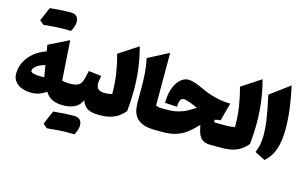

<svg xmlns="http://www.w3.org/2000/svg" viewBox="-135 -1354 3246 2021"><g transform="rotate(15 1488.0 -344.0)"><path d="M273.9 -504.9 262.2 -573.7 482.4 -682.6 510.7 -249Q549.8 -238.8 586.9 -238.8H587.4V0H586.9Q513.2 0 465.3 -23.4Q417.5 -46.9 390.1 -96.2Q314.5 -41.5 229 -41.5Q136.2 -41.5 79.8 -83.5Q23.4 -125.5 23.4 -194.8Q23.4 -263.7 54 -324.5Q84.5 -385.3 140.9 -431.9Q197.3 -478.5 273.9 -504.9ZM298.3 -361.8Q263.7 -354 234.6 -338.4Q205.6 -322.8 188.2 -303.7Q170.9 -284.7 170.9 -266.1Q170.9 -251 200.2 -242.2Q229.5 -233.4 278.3 -233.4Q288.1 -233.4 298.3 -234.1Q308.6 -234.9 318.8 -235.8Q306.2 -310.1 298.3 -361.8ZM187 -952.6Q321.8 -966.3 409.9 -966.3Q498 -966.3 498 -883.3Q498 -839.4 465.8 -778.8Q444.3 -779.8 376.7 -779.8Q309.1 -779.8 168 -765.1Q140.6 -788.6 123 -803.2Q157.7 -885.3 187 -952.6Z M502.9 89.8Q637.7 76.2 725.8 76.2Q814 76.2 814 159.2Q814 203.1 781.7 263.7Q760.3 262.7 692.6 262.7Q625 262.7 483.9 277.3Q456.5 253.9 439 239.3Q473.6 157.2 502.9 89.8ZM587.4 0Q575.7 0 569.8 -8.3Q564 -16.6 564 -41V-197.8Q564 -222.2 569.8 -230.5Q575.7 -238.8 587.4 -238.8Q637.2 -238.8 666.3 -247.8Q695.3 -256.8 710.9 -277.3Q726.6 -297.9 735.8 -332.8Q745.1 -367.7 755.4 -419.4L895.5 -402.3Q890.6 -379.9 887 -358.6Q883.3 -337.4 883.3 -318.8Q883.3 -283.2 902.8 -261Q922.4 -238.8 978.5 -238.8H979V0H978.5Q896 0 854 -24.2Q812 -48.3 787.6 -108.9Q760.7 -47.4 706.8 -23.7Q652.8 0 587.4 0Z M1206.1 -809.6Q1266.6 -584.5 1266.6 -346.2Q1266.6 -290.5 1263.4 -233.2Q1260.3 -175.8 1254.9 -116.2Q1225.1 -81.1 1188.7 -54.9Q1152.3 -28.8 1101.8 -14.4Q1051.3 0 979 0Q967.3 0 961.4 -8.3Q955.6 -16.6 955.6 -41V-197.8Q955.6 -222.2 961.4 -230.5Q967.3 -238.8 979 -238.8Q1019 -238.8 1056.2 -249Q1056.2 -368.7 1039.6 -474.1Q1022.9 -579.6 996.1 -671.9Z M1533.2 -825.7V-252.4Q1559.1 -238.8 1595.7 -238.8H1596.2V0H1595.7Q1504.9 0 1452.4 -22.2Q1399.9 -44.4 1375 -80.3Q1350.1 -116.2 1343.3 -158Q1336.4 -199.7 1336.4 -238.8V-410.6Q1336.4 -489.3 1329.8 -567.1Q1323.2 -645 1307.6 -708.5Z M1794.9 -603Q1824.7 -603 1869.6 -587.9Q1914.6 -572.8 1968.3 -547.4Q2037.1 -514.6 2119.4 -494.1Q2201.7 -473.6 2282.2 -473.6L2229.5 -277.3Q2197.3 -277.3 2164.6 -265.1L2172.9 -238.8H2317.4V0H2192.9Q2127 0 2094.7 -30.8Q2062.5 -61.5 2048.8 -119.1L2036.1 -175.8Q2029.3 -168.9 2022.5 -162.1Q2015.6 -155.3 2009.3 -148.4Q1978 -115.7 1935.1 -81.3Q1892.1 -46.9 1828.9 -23.4Q1765.6 0 1672.4 0H1596.2Q1584.5 0 1578.6 -8.3Q1572.8 -16.6 1572.8 -41V-197.8Q1572.8 -222.2 1578.6 -230.5Q1584.5 -238.8 1596.2 -238.8H1648.4Q1722.7 -238.8 1775.4 -252.4Q1828.1 -266.1 1869.9 -289.1Q1911.6 -312 1953.6 -339.8Q1927.7 -351.1 1905.8 -360.6Q1883.8 -370.1 1865.2 -376.5Q1844.7 -383.8 1828.1 -388.2Q1811.5 -392.6 1798.3 -392.6Q1749.5 -392.6 1749.5 -295.9L1617.2 -303.7Q1617.2 -397.5 1642.1 -464.4Q1667 -531.2 1707.5 -567.1Q1748 -603 1794.9 -603Z M2544.4 -809.6Q2605 -584.5 2605 -346.2Q2605 -290.5 2601.8 -233.2Q2598.6 -175.8 2593.3 -116.2Q2563.5 -81.1 2527.1 -54.9Q2490.7 -28.8 2440.2 -14.4Q2389.6 0 2317.4 0Q2305.7 0 2299.8 -8.3Q2293.9 -16.6 2293.9 -41V-197.8Q2293.9 -222.2 2299.8 -230.5Q2305.7 -238.8 2317.4 -238.8Q2357.4 -238.8 2394.5 -249Q2394.5 -368.7 2377.9 -474.1Q2361.3 -579.6 2334.5 -671.9Z M2856.9 -825.7Q2878.9 -723.1 2891.4 -643.1Q2903.8 -563 2909.2 -496.1Q2914.6 -429.2 2914.6 -365.2Q2914.6 -237.3 2885 -146.5Q2855.5 -55.7 2783.7 6.8L2670.9 -50.8Q2688.5 -92.8 2698 -136.7Q2707.5 -180.7 2707.5 -241.2Q2707.5 -278.8 2705.1 -315.9Q2702.6 -353 2696 -399.4Q2689.5 -445.8 2677.2 -510.7Q2665 -575.7 2645 -668.5Z"/></g></svg>

Font: Pinar Black
Style: Regular
Weight: 900
Designer: Amin Abedi
Version: Version 3.000